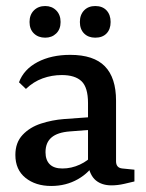

<svg xmlns="http://www.w3.org/2000/svg" viewBox="-20 -609 484 637"><path d="M150 8Q98 8 64.5 -19Q31 -46 31 -95Q31 -136 55 -161.5Q79 -187 116 -199Q153 -211 192 -214L289 -221V-179L212 -173Q171 -170 151 -153Q131 -136 131 -104Q131 -78 145 -64Q159 -50 187 -50Q217 -50 245 -63Q273 -76 289 -96L298 -74Q278 -37 238.5 -14.5Q199 8 150 8ZM43 -336Q59 -379 104.5 -403Q150 -427 213 -427Q291 -427 328 -389Q365 -351 365 -275V-74Q365 -52 386 -50L426 -46V-7Q414 -4 392 1Q370 6 350 6Q318 6 298 -10.5Q278 -27 272 -64V-267Q272 -319 250.5 -339.5Q229 -360 185 -360Q152 -360 121.5 -349Q91 -338 66 -314ZM181 -536Q181 -512 166.5 -498Q152 -484 130 -484Q107 -484 92.5 -498Q78 -512 78 -536Q78 -560 92.5 -574.5Q107 -589 130 -589Q152 -589 166.5 -574.5Q181 -560 181 -536ZM347 -536Q347 -512 333.5 -498Q320 -484 296 -484Q273 -484 259 -498Q245 -512 245 -536Q245 -560 259 -574.5Q273 -589 296 -589Q320 -589 333.5 -574.5Q347 -560 347 -536Z"/></svg>

Font: Rasa Medium
Style: Regular
Weight: 500
Designer: Anna Giedrys (Yrsa+Rasa design), David Brezina (Yrsa art-direction, Rasa art-direction, design)
Foundry: Rosetta Type Foundry
Version: Version 2.004